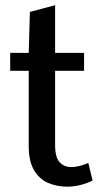

<svg xmlns="http://www.w3.org/2000/svg" viewBox="-20 -700 377 728"><path d="M234.9 7.8Q195.3 7.8 162.1 -6.6Q128.9 -21 108.9 -54.9Q88.9 -88.9 88.9 -147V-431.6H18.6V-499.5H88.9L93.3 -654.8L189 -680.2V-499.5H298.8V-431.6H189V-149.9Q189 -103 206.3 -84.7Q223.6 -66.4 251 -66.4Q264.6 -66.4 281 -70.6Q297.4 -74.7 314.9 -82L331.1 -15.1Q308.6 -4.4 283.7 1.7Q258.8 7.8 234.9 7.8Z"/></svg>

Font: Pontano Sans SemiBold
Style: Regular
Weight: 600
Designer: Vernon Adams
Foundry: Vernon Adams
Version: Version 2.001